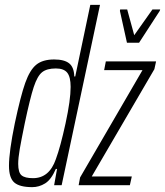

<svg xmlns="http://www.w3.org/2000/svg" viewBox="-20 -763 680 791"><path d="M17 -80Q17 -138 41 -255Q65 -368 84 -421.5Q103 -475 129.5 -496.5Q156 -518 203 -518Q245 -518 265 -502Q285 -486 286 -448H290L352 -743H392L234 0H203L215 -67H210Q191 -23 166 -7.5Q141 8 113 8Q61 8 39 -11Q17 -30 17 -80ZM210 -107Q229 -158 250 -254.5Q271 -351 271 -405Q271 -446 257 -463.5Q243 -481 210 -481Q173 -481 153.5 -465.5Q134 -450 119 -404.5Q104 -359 82 -255Q68 -187 61.5 -149.5Q55 -112 55 -88Q55 -52 69 -40.5Q83 -29 116 -29Q183 -29 210 -107ZM304 0 310 -32 567 -474H409L416 -510H623L616 -478L358 -36H523L515 0ZM503 -587 474 -718 475 -724H504L533 -618L608 -724H640L638 -718L553 -587Z"/></svg>

Font: Saira Ultra Condensed ExLight
Style: Italic
Weight: 200
Width: 1
Italic angle: -12°
Designer: Hector Gatti with collaboration of the Omnibus-Type team
Foundry: Omnibus-Type
Version: Version 1.001; ttfautohint (v1.8)